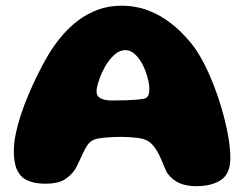

<svg xmlns="http://www.w3.org/2000/svg" viewBox="-20 -620 839 660"><path d="M654.1 20Q622.4 20 597.9 9.9Q573.5 -0.1 554.9 -24.9Q550 -33.9 545.8 -44Q541.5 -54.1 537.2 -64.8Q533 -75.4 527.5 -86.8Q522 -98.1 514.1 -109.4Q504.5 -124.1 493.4 -132.1Q482.2 -140.1 466.6 -143.6Q459.8 -145.4 448.1 -146.6Q436.4 -147.9 422.6 -148.7Q408.8 -149.5 395.8 -149.5Q376 -149.5 355.6 -148.1Q335.2 -146.8 319.8 -144.4Q304.9 -141.8 295.6 -135.9Q286.2 -130 279.4 -119.4Q272.6 -109.1 266.2 -95.6Q259.9 -82.1 253.2 -67.6Q246.6 -53 239 -38.9Q224.6 -16.9 201.7 -2.7Q178.8 11.5 136.1 11.5Q100 11.5 75.7 0.9Q51.4 -9.6 39.4 -34.2Q27.5 -58.8 27.5 -100.1Q27.5 -128.1 34.2 -160.4Q40.9 -192.6 52.2 -226.8Q63.6 -261 77.7 -294.1Q91.8 -327.2 106.3 -357.1Q120.9 -387 134.2 -410.8Q147.5 -434.6 157.2 -449.2Q174 -475 197.1 -501.6Q220.1 -528.2 249.9 -550.6Q279.6 -572.9 316.5 -586.6Q353.4 -600.4 398.1 -600.4Q464.9 -600.4 523.3 -568.7Q581.8 -537 629.6 -480.1Q649.1 -458.2 667.1 -427.6Q685 -396.9 700.8 -360.8Q716.6 -324.6 729.6 -286.1Q742.5 -247.6 752.1 -209.6Q761.8 -171.6 766.8 -137.5Q771.8 -103.4 771.8 -76Q771.8 -22.9 739.7 -1.4Q707.6 20 654.1 20ZM477.1 -281.1Q487.1 -285.2 490.2 -292.8Q493.4 -300.4 493.4 -315.4Q493.4 -326.6 490.1 -341.9Q486.8 -357.1 481 -373.2Q475.2 -389.4 467.8 -402.4Q457 -422.2 442.4 -434.9Q427.9 -447.6 411.5 -447.6Q389.8 -447.6 371.2 -429.9Q352.6 -412.1 340 -389.1Q335.5 -380.9 330.4 -369.9Q325.4 -358.9 321.3 -347.1Q317.2 -335.4 314.6 -324.6Q311.9 -313.9 311.9 -305.9Q311.9 -288.9 326.4 -281.8Q341 -274.6 362.8 -274.6Q390.9 -274.6 412.5 -275.3Q434.1 -276 450.2 -277.4Q466.4 -278.9 477.1 -281.1Z"/></svg>

Font: Gluten Thin
Style: Regular
Weight: 100
Designer: Tyler Finck
Foundry: Etcetera Type Company
Version: Version 1.300